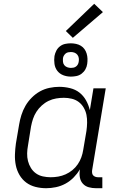

<svg xmlns="http://www.w3.org/2000/svg" viewBox="-20 -987 640 1015"><path d="M224 8Q195 8 167.5 1Q140 -6 118.5 -22Q97 -38 83 -62Q69 -86 63.5 -113.5Q58 -141 59 -170Q60 -199 64 -228L81 -328Q85 -353 93 -378.5Q101 -404 114.5 -427.5Q128 -451 148 -471Q168 -491 191.5 -504Q215 -517 241.5 -522.5Q268 -528 293 -528Q322 -528 350.5 -521Q379 -514 400 -497.5Q421 -481 434.5 -457Q448 -433 455 -405L474 -520H539L467 -87Q466 -80 467 -72.5Q468 -65 472.5 -60Q477 -55 484 -52.5Q491 -50 498 -50H521V8H488Q468 8 449.5 3Q431 -2 418.5 -15.5Q406 -29 402.5 -48Q399 -67 402 -87L403 -92Q389 -69 369.5 -49Q350 -29 326 -16Q302 -3 275.5 2.5Q249 8 224 8ZM248 -50Q268 -50 288 -53.5Q308 -57 327 -65.5Q346 -74 362.5 -87.5Q379 -101 391 -118.5Q403 -136 410 -155.5Q417 -175 420 -195L437 -295Q440 -316 440.5 -338Q441 -360 437 -380Q433 -400 422.5 -418Q412 -436 396 -448Q380 -460 359.5 -465Q339 -470 318 -470Q298 -470 277 -466.5Q256 -463 236.5 -453.5Q217 -444 200.5 -429Q184 -414 172.5 -396Q161 -378 154.5 -358.5Q148 -339 144 -318L128 -218Q124 -197 123.5 -176Q123 -155 128 -135.5Q133 -116 143.5 -99Q154 -82 170 -70.5Q186 -59 206.5 -54.5Q227 -50 248 -50ZM355 -582Q333 -582 314 -589.5Q295 -597 283 -612.5Q271 -628 268 -649Q265 -670 268 -691Q271 -706 278 -719.5Q285 -733 297.5 -742.5Q310 -752 325 -755Q340 -758 354 -758Q368 -758 382 -755Q396 -752 407.5 -745Q419 -738 426.5 -727.5Q434 -717 438 -704Q442 -691 442.5 -677Q443 -663 441 -649Q439 -634 431.5 -620.5Q424 -607 411.5 -597.5Q399 -588 384 -585Q369 -582 355 -582ZM355 -628Q362 -628 369 -629.5Q376 -631 382 -635.5Q388 -640 391.5 -646.5Q395 -653 396 -660Q398 -670 396.5 -680Q395 -690 389 -697.5Q383 -705 374 -708.5Q365 -712 355 -712Q348 -712 340.5 -710.5Q333 -709 327.5 -704.5Q322 -700 318 -693.5Q314 -687 313 -680Q312 -670 313 -660Q314 -650 320 -642.5Q326 -635 335.5 -631.5Q345 -628 355 -628ZM365 -787 328 -823 478 -967 524 -923Z"/></svg>

Font: Iosevka Light Extended
Style: Italic
Weight: 300
Width: 7
Italic angle: -9°
Monospace: yes
Designer: Belleve Invis
Foundry: Belleve Invis
Version: Version 32.5.0; ttfautohint (v1.8.4)